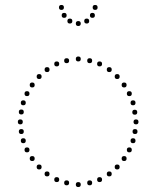

<svg xmlns="http://www.w3.org/2000/svg" viewBox="-20 -752 630 775"><path d="M296 -504Q286 -504 286 -514Q286 -524 296 -524Q306 -524 306 -514Q306 -504 296 -504ZM342 -497Q332 -497 332 -507Q332 -517 342 -517Q352 -517 352 -507Q352 -497 342 -497ZM382 -484Q372 -484 372 -494Q372 -504 382 -504Q392 -504 392 -494Q392 -484 382 -484ZM421 -461Q411 -461 411 -471Q411 -481 421 -481Q431 -481 431 -471Q431 -461 421 -461ZM453 -433Q443 -433 443 -443Q443 -453 453 -453Q463 -453 463 -443Q463 -433 453 -433ZM502 -364Q492 -364 492 -374Q492 -384 502 -384Q512 -384 512 -374Q512 -364 502 -364ZM517 -327Q507 -327 507 -337Q507 -347 517 -347Q527 -347 527 -337Q527 -327 517 -327ZM529 -250Q519 -250 519 -260Q519 -270 529 -270Q539 -270 539 -260Q539 -250 529 -250ZM481 -399Q471 -399 471 -409Q471 -419 481 -419Q491 -419 491 -409Q491 -399 481 -399ZM524 -289Q514 -289 514 -299Q514 -309 524 -309Q534 -309 534 -299Q534 -289 524 -289ZM249 -497Q239 -497 239 -507Q239 -517 249 -517Q259 -517 259 -507Q259 -497 249 -497ZM209 -484Q199 -484 199 -494Q199 -504 209 -504Q219 -504 219 -494Q219 -484 209 -484ZM170 -461Q160 -461 160 -471Q160 -481 170 -481Q180 -481 180 -471Q180 -461 170 -461ZM138 -433Q128 -433 128 -443Q128 -453 138 -453Q148 -453 148 -443Q148 -433 138 -433ZM89 -364Q79 -364 79 -374Q79 -384 89 -384Q99 -384 99 -374Q99 -364 89 -364ZM74 -327Q64 -327 64 -337Q64 -347 74 -347Q84 -347 84 -337Q84 -327 74 -327ZM62 -250Q52 -250 52 -260Q52 -270 62 -270Q72 -270 72 -260Q72 -250 62 -250ZM110 -399Q100 -399 100 -409Q100 -419 110 -419Q120 -419 120 -409Q120 -399 110 -399ZM66 -290Q56 -290 56 -300Q56 -310 66 -310Q76 -310 76 -300Q76 -290 66 -290ZM296 -17Q306 -17 306 -7Q306 3 296 3Q286 3 286 -7Q286 -17 296 -17ZM342 -24Q352 -24 352 -14Q352 -4 342 -4Q332 -4 332 -14Q332 -24 342 -24ZM382 -37Q392 -37 392 -27Q392 -17 382 -17Q372 -17 372 -27Q372 -37 382 -37ZM421 -60Q431 -60 431 -50Q431 -40 421 -40Q411 -40 411 -50Q411 -60 421 -60ZM453 -88Q463 -88 463 -78Q463 -68 453 -68Q443 -68 443 -78Q443 -88 453 -88ZM502 -157Q512 -157 512 -147Q512 -137 502 -137Q492 -137 492 -147Q492 -157 502 -157ZM517 -194Q527 -194 527 -184Q527 -174 517 -174Q507 -174 507 -184Q507 -194 517 -194ZM481 -122Q491 -122 491 -112Q491 -102 481 -102Q471 -102 471 -112Q471 -122 481 -122ZM525 -231Q535 -231 535 -221Q535 -211 525 -211Q515 -211 515 -221Q515 -231 525 -231ZM249 -24Q259 -24 259 -14Q259 -4 249 -4Q239 -4 239 -14Q239 -24 249 -24ZM209 -37Q219 -37 219 -27Q219 -17 209 -17Q199 -17 199 -27Q199 -37 209 -37ZM170 -60Q180 -60 180 -50Q180 -40 170 -40Q160 -40 160 -50Q160 -60 170 -60ZM138 -88Q148 -88 148 -78Q148 -68 138 -68Q128 -68 128 -78Q128 -88 138 -88ZM89 -157Q99 -157 99 -147Q99 -137 89 -137Q79 -137 79 -147Q79 -157 89 -157ZM74 -194Q84 -194 84 -184Q84 -174 74 -174Q64 -174 64 -184Q64 -194 74 -194ZM110 -122Q120 -122 120 -112Q120 -102 110 -102Q100 -102 100 -112Q100 -122 110 -122ZM66 -231Q76 -231 76 -221Q76 -211 66 -211Q56 -211 56 -221Q56 -231 66 -231ZM228 -712Q218 -712 218 -722Q218 -732 228 -732Q238 -732 238 -722Q238 -712 228 -712ZM239 -680Q229 -680 229 -690Q229 -700 239 -700Q249 -700 249 -690Q249 -680 239 -680ZM262 -657Q252 -657 252 -667Q252 -677 262 -677Q272 -677 272 -667Q272 -657 262 -657ZM296 -647Q286 -647 286 -657Q286 -667 296 -667Q306 -667 306 -657Q306 -647 296 -647ZM364 -712Q354 -712 354 -722Q354 -732 364 -732Q374 -732 374 -722Q374 -712 364 -712ZM353 -680Q343 -680 343 -690Q343 -700 353 -700Q363 -700 363 -690Q363 -680 353 -680ZM330 -657Q320 -657 320 -667Q320 -677 330 -677Q340 -677 340 -667Q340 -657 330 -657Z"/></svg>

Font: Raleway Dots 
Style: Regular
Weight: 400
Version: Version 1.000